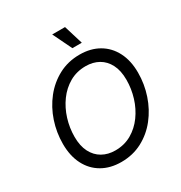

<svg xmlns="http://www.w3.org/2000/svg" viewBox="-214 -1096 1191 1260"><g transform="rotate(-30 381.0 -466.0)"><path d="M340.3 10.3Q257.3 10.3 195.6 -25.4Q133.8 -61 99.9 -127.2Q65.9 -193.4 65.9 -284.2Q65.9 -370.6 93 -451.7Q120.1 -532.7 171.1 -597.2Q222.2 -661.6 293.7 -699.7Q365.2 -737.8 453.1 -737.8Q536.1 -737.8 597.7 -702.1Q659.2 -666.5 693.1 -600.6Q727.1 -534.7 727.1 -443.8Q727.1 -356.9 699.7 -275.6Q672.4 -194.3 621.6 -129.9Q570.8 -65.4 499.5 -27.6Q428.2 10.3 340.3 10.3ZM343.8 -75.2Q412.1 -75.2 466.6 -106.4Q521 -137.7 559.3 -190.4Q597.7 -243.2 617.7 -308.3Q637.7 -373.5 637.7 -441.4Q637.7 -510.7 613.5 -557.6Q589.4 -604.5 547.1 -628.4Q504.9 -652.3 449.7 -652.3Q381.3 -652.3 326.9 -621.1Q272.5 -589.8 234.1 -537.1Q195.8 -484.4 175.5 -419.2Q155.3 -354 155.3 -286.1Q155.3 -217.3 179.4 -170.4Q203.6 -123.5 246.1 -99.4Q288.6 -75.2 343.8 -75.2ZM434.1 -797.9 364.3 -941.9H461.4L505.4 -797.9Z"/></g></svg>

Font: Inter 17pt
Style: Italic
Weight: 400
Italic angle: -9.3988°
Version: Version 4.001;git-66647c0bb